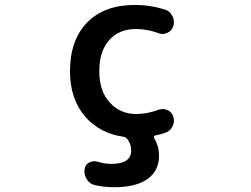

<svg xmlns="http://www.w3.org/2000/svg" viewBox="-20 -577 1040 794"><path d="M452.1 197.3Q411.1 197.3 372.1 188.5Q350.6 183.6 338.9 164.1Q329.1 149.4 329.1 131.8Q329.1 127 330.1 122.1Q332 103.5 349.6 94.7Q359.4 89.8 370.1 89.8Q377 89.8 384.8 91.8Q411.1 100.6 438.5 100.6Q440.4 100.6 441.4 100.6H442.4Q522.5 100.6 522.5 44.9Q522.5 18.6 505.9 -2.9Q500 -9.8 489.3 -11.7Q393.6 -25.4 333 -93.8Q269.5 -167 269.5 -282.2Q269.5 -411.1 340.3 -483.9Q411.1 -556.6 538.1 -556.6Q601.6 -556.6 663.1 -537.1Q683.6 -530.3 693.4 -509.8Q699.2 -498 699.2 -485.4Q699.2 -476.6 696.3 -467.8Q690.4 -449.2 671.9 -441.4Q662.1 -436.5 651.4 -436.5Q642.6 -436.5 633.8 -440.4Q588.9 -457 543 -457Q471.7 -457 431.6 -411.1Q390.6 -365.2 390.6 -282.2Q390.6 -199.2 434.6 -152.3Q477.5 -105.5 543 -105.5Q588.9 -105.5 634.8 -123Q643.6 -126 653.3 -126Q662.1 -126 671.9 -122.1Q690.4 -114.3 696.3 -95.7Q699.2 -86.9 699.2 -78.1Q699.2 -66.4 693.4 -54.7Q684.6 -35.2 664.1 -28.3Q643.6 -20.5 621.1 -16.6Q618.2 -15.6 616.7 -12.2Q615.2 -8.8 617.2 -5.9Q637.7 27.3 637.7 67.4Q637.7 129.9 588.9 164.1Q541 197.3 452.1 197.3Z"/></svg>

Font: Rounded-X Mgen+ 1mn medium
Style: Regular
Weight: 500
Designer: [Source Han Sans]
Ryoko NISHIZUKA  (kana & ideographs); Paul D. Hunt (Latin, Greek & Cyrillic); Wenlong ZHANG  (bopomofo
Version: Version 1.059.20150602